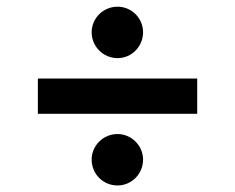

<svg xmlns="http://www.w3.org/2000/svg" viewBox="-20 -580 713 582"><path d="M577.8 -342H94.8V-235.1H577.8ZM257.8 -96.2C257.8 -52.6 292.6 -17.8 336.3 -17.8C378.6 -17.8 413.7 -52.6 413.7 -96.2C413.7 -138.5 378.6 -173.7 336.3 -173.7C292.6 -173.7 257.8 -138.5 257.8 -96.2ZM257.8 -482.2C257.8 -438.9 293 -403.8 336.3 -403.8C378.9 -403.8 413.7 -438.9 413.7 -482.2C413.7 -524.9 378.9 -559.7 336.3 -559.7C293 -559.7 257.8 -524.9 257.8 -482.2Z"/></svg>

Font: Margiela Sans Semi Bold
Style: Regular
Weight: 600
Designer: Stefan Endress, Andreas Faust
Version: Version 1.100;FEAKit 1.0